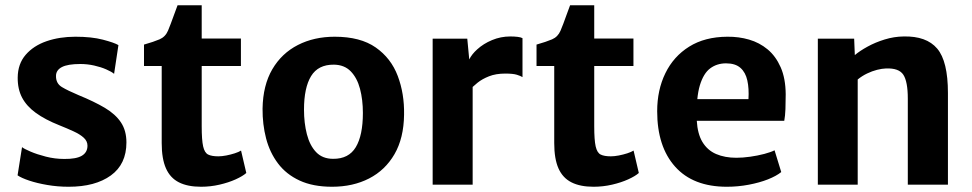

<svg xmlns="http://www.w3.org/2000/svg" viewBox="-20 -704 3706 732"><path d="M47 -35.5 64 -143Q72 -136.5 96.5 -126Q121 -115.5 155 -106.8Q189 -98 225 -98Q270.5 -97.5 292 -110.2Q313.5 -123 313.5 -148.5Q313.5 -166 299.2 -179Q285 -192 260.5 -203.2Q236 -214.5 206 -226.5Q152 -248 116.8 -273.5Q81.5 -299 64.2 -331.8Q47 -364.5 47.5 -408.5Q48 -460.5 77.8 -495Q107.5 -529.5 157.2 -546.8Q207 -564 267.5 -564Q329 -564 372.2 -552.8Q415.5 -541.5 431.5 -532L415 -422.5Q405.5 -430.5 385 -439.5Q364.5 -448.5 338.8 -454.2Q313 -460 286.5 -460Q238 -460 215.8 -448.2Q193.5 -436.5 193.5 -414.5Q193 -386 215.8 -372.2Q238.5 -358.5 279 -341.5Q339 -317 379.8 -292.8Q420.5 -268.5 441.2 -237.2Q462 -206 462 -161Q462 -78 402.5 -35Q343 8 242 8Q199.5 8 160.2 1.2Q121 -5.5 91.2 -15.5Q61.5 -25.5 47 -35.5Z M746.5 8Q695.5 8 662.2 -8.8Q629 -25.5 612.8 -62Q596.5 -98.5 596.5 -158.5V-452.5H529V-534Q566 -544.5 588.2 -554Q610.5 -563.5 620.5 -587Q625.5 -598.5 631.2 -614Q637 -629.5 643.5 -647.5Q650 -665.5 657 -684H749V-557H898.5V-452.5H749V-223Q749 -170 754.5 -145.8Q760 -121.5 773.5 -114.8Q787 -108 812.5 -108Q825.5 -108 842.5 -111.2Q859.5 -114.5 875 -119.5Q890.5 -124.5 899 -130L919 -44.5Q905.5 -32.5 878.5 -20.2Q851.5 -8 817 0Q782.5 8 746.5 8Z M1246 8Q1173 8 1122 -15.8Q1071 -39.5 1039.8 -81Q1008.5 -122.5 994.5 -176.2Q980.5 -230 981 -290Q982.5 -379 1018.2 -440Q1054 -501 1115.8 -532.5Q1177.5 -564 1256 -564Q1354 -564 1412.5 -523Q1471 -482 1496.5 -414.2Q1522 -346.5 1520.5 -267Q1519.5 -177.5 1484 -116.2Q1448.5 -55 1387 -23.5Q1325.5 8 1246 8ZM1250 -98.5Q1309.5 -98 1336.5 -143Q1363.5 -188 1363.5 -273.5Q1363.5 -324 1352.5 -365.5Q1341.5 -407 1317.2 -432Q1293 -457 1253 -457.5Q1193 -458 1166 -413.8Q1139 -369.5 1139 -286Q1139 -235 1150 -192.2Q1161 -149.5 1185.2 -124Q1209.5 -98.5 1250 -98.5Z M1629.5 0V-556.5H1761.5L1769 -477.5Q1779 -497.5 1799 -515.5Q1823 -537.5 1856 -551.2Q1889 -565 1925.5 -565Q1940.5 -565 1953.2 -563.5Q1966 -562 1972 -558.5V-410Q1965 -414.5 1950.5 -419Q1936 -423.5 1906.5 -423.5Q1870.5 -423.5 1844.5 -413.2Q1818.5 -403 1800.5 -388.5Q1790 -380 1782 -372.5V0Z M2243 8Q2192 8 2158.8 -8.8Q2125.5 -25.5 2109.2 -62Q2093 -98.5 2093 -158.5V-452.5H2025.5V-534Q2062.5 -544.5 2084.8 -554Q2107 -563.5 2117 -587Q2122 -598.5 2127.8 -614Q2133.5 -629.5 2140 -647.5Q2146.5 -665.5 2153.5 -684H2245.5V-557H2395V-452.5H2245.5V-223Q2245.5 -170 2251 -145.8Q2256.5 -121.5 2270 -114.8Q2283.5 -108 2309 -108Q2322 -108 2339 -111.2Q2356 -114.5 2371.5 -119.5Q2387 -124.5 2395.5 -130L2415.5 -44.5Q2402 -32.5 2375 -20.2Q2348 -8 2313.5 0Q2279 8 2243 8Z M2751 8Q2622.5 8 2554 -68.5Q2485.5 -145 2485.5 -280Q2485.5 -361 2516.8 -425Q2548 -489 2607.5 -526.2Q2667 -563.5 2753 -564Q2796.5 -564.5 2836 -553Q2875.5 -541.5 2906.5 -515.8Q2937.5 -490 2956.2 -447.8Q2975 -405.5 2975.5 -344.5Q2975.5 -314 2974.5 -288Q2973.5 -262 2970 -243.5H2636.5Q2639.5 -194 2657.5 -163.5Q2677 -131 2710.2 -116.8Q2743.5 -102.5 2787.5 -102.5Q2811.5 -102.5 2840 -106.5Q2868.5 -110.5 2894 -117.2Q2919.5 -124 2933 -131L2958.5 -48Q2940 -33 2907.8 -20.2Q2875.5 -7.5 2834.8 0.2Q2794 8 2751 8ZM2833.5 -326Q2836 -366.5 2829.2 -397.2Q2822.5 -428 2803 -445.2Q2783.5 -462.5 2748 -462.5Q2713.5 -462.5 2687.8 -443.5Q2662 -424.5 2648 -378Q2641.5 -356 2638.5 -326Z M3098 0V-556.5H3236.5L3239 -494Q3258 -510 3287.5 -526.2Q3317 -542.5 3352.8 -553.5Q3388.5 -564.5 3425 -565Q3512 -567 3553 -518.8Q3594 -470.5 3594 -349.5V0H3441V-328Q3441 -393 3424 -419Q3407 -445 3357.5 -443Q3342.5 -442.5 3323.8 -437.8Q3305 -433 3285.8 -423.8Q3266.5 -414.5 3250 -401V0Z"/></svg>

Font: Koeln Type Sans
Style: Bold
Weight: 700
Designer: Eben Sorkin
Foundry: Eben Sorkin
Version: Version 2.001